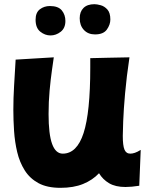

<svg xmlns="http://www.w3.org/2000/svg" viewBox="-20 -819 729 921"><path d="M270 82Q206 82 164.5 59.5Q123 37 98.5 -2Q74 -41 62.5 -89.5Q51 -138 47.5 -190.5Q44 -243 44 -292Q44 -348 47.5 -406Q51 -464 55 -533L238 -544Q235 -523 229 -481Q223 -439 218 -385Q213 -331 213 -272Q213 -175 230 -128.5Q247 -82 281 -82Q349 -82 381 -181Q413 -280 413 -494V-540L498 -542L601 -544Q587 -450 580 -371Q573 -292 571 -238.5Q569 -185 569 -167Q569 -121 577 -101.5Q585 -82 605 -82Q615 -82 627 -86Q639 -90 655 -100L648 72Q610 78 582 78Q534 78 503.5 60Q473 42 455 12Q424 45 378.5 63.5Q333 82 270 82ZM435.8 -653.9Q402.5 -653.9 382.4 -675.4Q362.3 -697 362.3 -731.3Q362.3 -762.6 380.5 -780.8Q398.6 -798.9 432.9 -798.9Q444.7 -798.9 462.8 -794Q480.9 -789.1 495.1 -773.4Q509.3 -757.7 509.3 -725.4Q509.3 -700.9 492.7 -677.4Q476 -653.9 435.8 -653.9ZM222.2 -649Q195.7 -649 173.2 -667.1Q150.7 -685.2 150.7 -724.4Q150.7 -758.7 171.2 -774.4Q191.8 -790.1 219.3 -790.1Q259.4 -790.1 276.6 -769Q293.7 -747.9 293.7 -718.5Q293.7 -684.2 271.2 -666.6Q248.7 -649 222.2 -649Z"/></svg>

Font: Mochiy Pop P One
Style: Regular
Weight: 400
Designer: FONTDASU
Foundry: FONTDASU / Google Inc. / Adobe
Version: Version 2.000